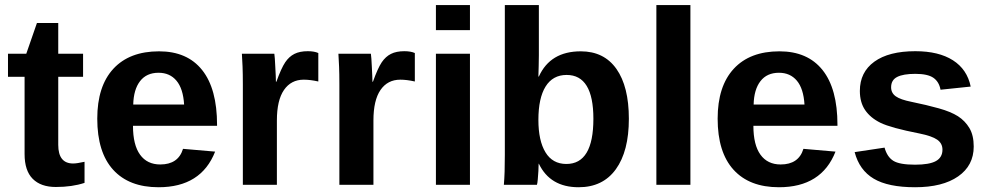

<svg xmlns="http://www.w3.org/2000/svg" viewBox="-20 -745 3986 774"><path d="M320.8 -7.8Q271 8.8 205.1 8.8Q144.5 8.8 111.8 -24.2Q79.1 -57.1 79.1 -124V-435.5H12.2V-528.3H85.9L128.9 -652.3H214.8V-528.3H314.9V-435.5H214.8V-161.1Q214.8 -85.9 274.9 -85.9Q289.6 -85.9 320.8 -92.8Z M516.1 -237.8Q516.1 -160.6 544.7 -121.3Q573.2 -82 626 -82Q698.7 -82 717.8 -145L847.2 -133.8Q791 9.8 619.1 9.8Q500 9.8 436 -60.8Q372.1 -131.3 372.1 -266.6Q372.1 -397.5 437 -467.8Q502 -538.1 621.1 -538.1Q734.9 -538.1 794.9 -462.6Q855 -387.2 855 -241.7V-237.8ZM722.2 -323.7Q718.3 -387.7 691.4 -419.7Q664.6 -451.7 619.1 -451.7Q570.8 -451.7 544.7 -418Q518.6 -384.3 517.1 -323.7Z M1096.2 -259.3V0H959V-404.3Q959 -447.8 957.8 -476.8Q956.5 -505.9 955.1 -528.3H1085.9Q1086.9 -523.9 1087.9 -508.8Q1088.9 -493.7 1089.8 -474.9Q1090.8 -456.1 1091.6 -439.5Q1092.3 -422.9 1092.3 -415.5H1094.2Q1113.8 -470.2 1129.9 -494.1Q1145.5 -517.1 1167 -527.8Q1188.5 -538.6 1220.7 -538.6Q1247.1 -538.6 1263.2 -531.2V-416.5Q1230.5 -423.8 1204.6 -423.8Q1153.3 -423.8 1124.8 -382.3Q1096.2 -340.8 1096.2 -259.3Z M1485.4 -259.3V0H1348.1V-404.3Q1348.1 -447.8 1346.9 -476.8Q1345.7 -505.9 1344.2 -528.3H1475.1Q1476.1 -523.9 1477.1 -508.8Q1478 -493.7 1479 -474.9Q1480 -456.1 1480.7 -439.5Q1481.4 -422.9 1481.4 -415.5H1483.4Q1502.9 -470.2 1519 -494.1Q1534.7 -517.1 1556.2 -527.8Q1577.6 -538.6 1609.9 -538.6Q1636.2 -538.6 1652.3 -531.2V-416.5Q1619.6 -423.8 1593.8 -423.8Q1542.5 -423.8 1513.9 -382.3Q1485.4 -340.8 1485.4 -259.3Z M1874.5 -724.6V-623.5H1737.3V-724.6ZM1874.5 -528.3V0H1737.3V-528.3Z M2515.1 -266.1Q2515.1 -135.3 2462.6 -62.7Q2410.2 9.8 2312.5 9.8Q2197.8 9.8 2152.3 -85H2151.4Q2151.4 -73.7 2150.4 -55.7Q2149.4 -37.6 2147.9 -21.7Q2146.5 -5.9 2144.5 0H2011.2Q2013.2 -22.9 2014.2 -53Q2015.1 -83 2015.1 -120.6V-724.6H2152.3V-522.5Q2152.3 -501 2151.6 -479.5Q2150.9 -458 2150.4 -436.5H2152.3Q2198.2 -538.1 2321.3 -538.1Q2415 -538.1 2465.1 -467Q2515.1 -396 2515.1 -266.1ZM2372.1 -266.1Q2372.1 -442.9 2264.2 -442.9Q2208.5 -442.9 2179.4 -396.2Q2150.4 -349.6 2150.4 -261.7Q2150.4 -177.7 2179 -130.9Q2207.5 -84 2263.2 -84Q2372.1 -84 2372.1 -266.1Z M2763.2 -724.6V0H2626V-724.6Z M3017.1 -237.8Q3017.1 -160.6 3045.7 -121.3Q3074.2 -82 3127 -82Q3199.7 -82 3218.8 -145L3348.1 -133.8Q3292 9.8 3120.1 9.8Q3001 9.8 2937 -60.8Q2873 -131.3 2873 -266.6Q2873 -397.5 2938 -467.8Q3002.9 -538.1 3122.1 -538.1Q3235.8 -538.1 3295.9 -462.6Q3356 -387.2 3356 -241.7V-237.8ZM3223.1 -323.7Q3219.2 -387.7 3192.4 -419.7Q3165.5 -451.7 3120.1 -451.7Q3071.8 -451.7 3045.7 -418Q3019.5 -384.3 3018.1 -323.7Z M3905.3 -154.3Q3905.3 -77.6 3842.5 -33.9Q3779.8 9.8 3668.9 9.8Q3560.1 9.8 3502.2 -24.7Q3444.3 -59.1 3425.3 -131.8L3545.9 -149.9Q3556.2 -112.3 3581.3 -96.7Q3606.4 -81.1 3668.9 -81.1Q3726.6 -81.1 3752.9 -95.7Q3779.3 -110.4 3779.3 -141.6Q3779.3 -167 3758.1 -181.9Q3736.8 -196.8 3686 -207Q3571.3 -229.5 3529.3 -250Q3488.8 -270 3467.5 -301.3Q3446.3 -332.5 3446.3 -378.4Q3446.3 -454.1 3504.6 -496.3Q3563 -538.6 3669.9 -538.6Q3764.2 -538.6 3821.5 -502Q3878.9 -465.3 3893.1 -396L3771.5 -383.3Q3765.6 -415.5 3742.7 -431.4Q3719.7 -447.3 3669.9 -447.3Q3621.1 -447.3 3596.7 -434.8Q3572.3 -422.4 3572.3 -393.1Q3572.3 -370.1 3591.1 -356.7Q3609.9 -343.3 3654.3 -334.5Q3716.3 -321.8 3764.4 -308.3Q3812.5 -294.9 3841.8 -276.4Q3870.6 -257.8 3887.9 -228.8Q3905.3 -199.7 3905.3 -154.3Z"/></svg>

Font: Arimo
Style: Bold
Weight: 700
Designer: Steve Matteson
Foundry: Monotype Imaging Inc.
Version: Version 1.33